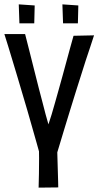

<svg xmlns="http://www.w3.org/2000/svg" viewBox="-22 -860 451 880"><path d="M155 0Q155 -7 156.5 -64Q158 -121 156 -233L239 -224Q240 -184 241 -146Q242 -108 243 -77.5Q244 -47 244.5 -26.5Q245 -6 245 -1ZM-2 -704H93Q102 -669 112.5 -627.5Q123 -586 134 -542Q145 -498 156 -455Q165 -422 172.5 -392Q180 -362 187 -336Q194 -310 200 -290Q207 -310 214.5 -335Q222 -360 230 -388.5Q238 -417 247 -449Q255 -479 264 -510Q273 -541 281 -572.5Q289 -604 298 -635Q307 -666 315 -696L409 -698Q402 -675 392 -646Q382 -617 371 -583Q360 -549 348.5 -512Q337 -475 325 -438Q312 -396 299 -354Q286 -312 274 -272.5Q262 -233 252 -199.5Q242 -166 234 -140H164Q156 -170 146 -204.5Q136 -239 125.5 -276.5Q115 -314 103.5 -353.5Q92 -393 80 -433Q69 -471 57.5 -509Q46 -547 35.5 -582Q25 -617 15.5 -648Q6 -679 -2 -704ZM64 -840 137 -835 135 -753H67ZM264 -840 337 -835 335 -753H267Z"/></svg>

Font: Truculenta Medium
Style: Regular
Weight: 500
Version: Version 1.002